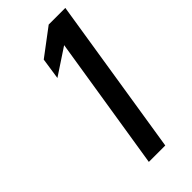

<svg xmlns="http://www.w3.org/2000/svg" viewBox="-198 -633 686 686"><g transform="rotate(-45 145.0 -290.0)"><path d="M93 -433 193 -499 112 10H195L290 -590H206L105 -514Z"/></g></svg>

Font: Charger Sport
Style: SeBdObl
Weight: 600
Designer: Jasper
Foundry: Cannot Into Space Fonts
Version: Version 1.1